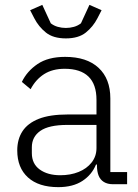

<svg xmlns="http://www.w3.org/2000/svg" viewBox="-20 -758 568 790"><path d="M503 0H445Q422 0 407 -9.5Q392 -19 385.5 -36Q379 -53 379 -76V-103L402 -81H375Q358 -39 319 -13.5Q280 12 220 12Q139 12 95 -28Q51 -68 51 -139Q51 -185 72.5 -218Q94 -251 139.5 -269Q185 -287 259 -287H377V-347Q377 -411 344 -443Q311 -475 246 -475Q196 -475 161.5 -453Q127 -431 106 -391L70 -421Q91 -465 134.5 -494.5Q178 -524 248 -524Q337 -524 385.5 -479Q434 -434 434 -353V-50H503ZM377 -244H257Q181 -244 146 -219.5Q111 -195 111 -152V-128Q111 -84 143.5 -60.5Q176 -37 228 -37Q270 -37 303.5 -50.5Q337 -64 357 -89.5Q377 -115 377 -149ZM251 -600Q199 -600 169 -624Q139 -648 121 -683L104 -716L154 -738L189 -662Q202 -652 218 -647.5Q234 -643 251 -643Q268 -643 284 -647.5Q300 -652 313 -662L348 -738L398 -716L381 -683Q363 -648 333 -624Q303 -600 251 -600Z"/></svg>

Font: IBM Plex Sans Light
Style: Regular
Weight: 300
Designer: Mike Abbink, Paul van der Laan, Pieter van Rosmalen
Foundry: Bold Monday
Version: Version 3.201